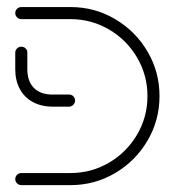

<svg xmlns="http://www.w3.org/2000/svg" viewBox="-20 -539 512 559"><path d="M24.4 -17.8Q24.4 -24.8 29.6 -30Q34.8 -35.2 42.2 -35.2H185.2Q245.9 -35.2 297.4 -65.4Q348.9 -95.6 379.1 -147Q409.3 -198.5 409.3 -259.3Q409.3 -320 379.1 -371.5Q348.9 -423 297.4 -453.1Q245.9 -483.3 185.2 -483.3H42.2Q34.8 -483.3 29.6 -488.5Q24.4 -493.7 24.4 -501.1Q24.4 -508.1 29.6 -513.3Q34.8 -518.5 42.2 -518.5H185.2Q255.6 -518.5 315 -483.5Q374.4 -448.5 409.4 -389.1Q444.4 -329.6 444.4 -259.3Q444.4 -188.9 409.4 -129.4Q374.4 -70 315 -35Q255.6 0 185.2 0H42.2Q34.8 0 29.6 -5.2Q24.4 -10.4 24.4 -17.8ZM24.4 -337.4V-385.6Q24.4 -392.6 29.6 -397.8Q34.8 -403 42.2 -403Q49.6 -403 54.6 -398Q59.6 -393 59.6 -385.6V-337.4Q59.6 -302.2 78.7 -283Q97.8 -263.7 133 -263.7H181.1Q188.5 -263.7 193.5 -258.7Q198.5 -253.7 198.5 -246.3Q198.5 -238.9 193.3 -233.7Q188.1 -228.5 181.1 -228.5H133Q100.4 -228.5 75.7 -241.9Q51.1 -255.2 37.8 -279.8Q24.4 -304.4 24.4 -337.4Z"/></svg>

Font: 26F Galaxy Hebrew Light
Style: Regular
Weight: 300
Designer: C₂₉H₂₅N₃O₅
Version: Version 1.000